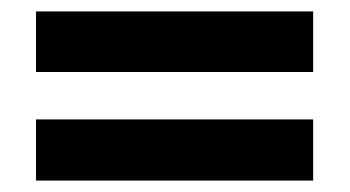

<svg xmlns="http://www.w3.org/2000/svg" viewBox="-20 -520 612 336"><path d="M43 -394V-500H528V-394ZM43 -204V-311H528V-204Z"/></svg>

Font: Noto Sans Kayah Li
Style: Bold
Weight: 700
Designer: Monotype Design Team, Sérgio Martins
Foundry: Monotype Imaging Inc.
Version: Version 2.002; ttfautohint (v1.8.4.7-5d5b)